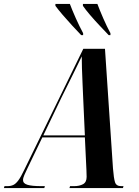

<svg xmlns="http://www.w3.org/2000/svg" viewBox="-77 -964 713 984"><path d="M-57 0 -54 -10H-39Q-22 -10 -9 -16Q4 -22 17 -39.5Q30 -57 47 -93L350 -714H461L502 -101Q506 -50 512.5 -30Q519 -10 544 -10H556L553 0H279L282 -10H303Q330 -10 348.5 -20Q367 -30 367 -58Q367 -65 366.5 -74Q366 -83 366 -92L358 -260H140L64 -102Q55 -83 48 -67.5Q41 -52 41 -41Q41 -24 63.5 -17Q86 -10 135 -10H153L150 0ZM237 -462 145 -270H358L349 -469Q348 -499 346 -538Q344 -577 343 -614Q342 -651 342 -675Q325 -639 298.5 -586Q272 -533 237 -462ZM339 -784Q318 -806 292.5 -833.5Q267 -861 244 -888Q221 -915 207 -934V-944H281Q293 -912 311.5 -870.5Q330 -829 349 -794V-784ZM480 -784Q459 -806 433 -833.5Q407 -861 384 -888Q361 -915 348 -934V-944H422Q434 -912 452 -870.5Q470 -829 489 -794V-784Z"/></svg>

Font: Noto Serif Display ExtraCondensed
Style: Bold Italic
Weight: 700
Width: 2
Italic angle: -12°
Designer: Monotype Design Team
Foundry: Monotype Imaging Inc.
Version: Version 2.009